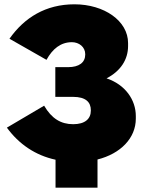

<svg xmlns="http://www.w3.org/2000/svg" viewBox="-20 -737 677 892"><path d="M238 135H433V4C540 -23 611 -95 611 -186V-198C611 -273 562 -344 475 -373C541 -407 575 -461 575 -523V-537C575 -640 464 -717 326 -717C192 -717 93 -655 24 -557L196 -459C224 -510 262 -541 314 -541C347 -541 376 -519 376 -485V-484C376 -447 348 -425 296 -425H237V-287H319C379 -287 402 -262 402 -225V-223C402 -185 375 -160 320 -160C263 -160 220 -186 185 -246L12 -144C68 -67 145 -15 238 5Z"/></svg>

Font: Fixel Display Black
Style: Regular
Weight: 900
Designer: AlfaBravo + MacPaw
Foundry: Kyrylo Tkachov, Marchela Mozhyna, Serhii Makarenko, Maria Weinstein, Zakhar Kryvoshyya
Version: Version 1.211